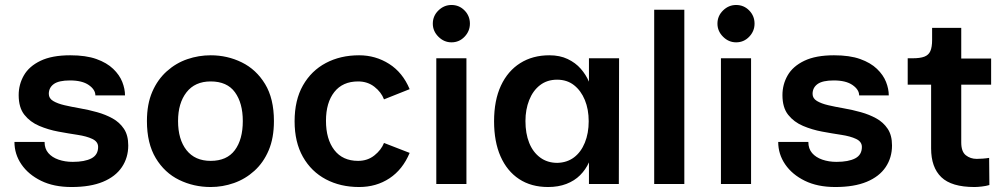

<svg xmlns="http://www.w3.org/2000/svg" viewBox="-20 -739 4033 771"><path d="M267 12Q196 12 145 -13Q94 -38 66 -79Q38 -120 38 -169H159Q159 -142 174 -124.5Q189 -107 215 -98Q241 -89 272 -89Q320 -89 347 -103Q374 -117 374 -149Q374 -170 351 -181Q328 -192 291.5 -197.5Q255 -203 214.5 -210.5Q174 -218 137.5 -233.5Q101 -249 78 -278Q55 -307 55 -357Q55 -400 76 -436.5Q97 -473 143 -495Q189 -517 262 -517Q325 -517 367 -502Q409 -487 434.5 -462.5Q460 -438 471 -410Q482 -382 482 -356H363Q363 -379 336.5 -397.5Q310 -416 261 -416Q216 -416 196 -401.5Q176 -387 176 -362Q176 -344 193.5 -333.5Q211 -323 239 -316.5Q267 -310 301.5 -304Q336 -298 370 -288.5Q404 -279 432 -263.5Q460 -248 477.5 -222Q495 -196 495 -155Q495 -106 469.5 -68Q444 -30 393.5 -9Q343 12 267 12Z M826 12Q758 12 699.5 -16.5Q641 -45 605.5 -104Q570 -163 570 -253Q570 -321 591.5 -370.5Q613 -420 650 -453Q687 -486 732.5 -501.5Q778 -517 826 -517Q893 -517 951 -488.5Q1009 -460 1044.5 -401.5Q1080 -343 1080 -253Q1080 -185 1059 -135.5Q1038 -86 1001.5 -53Q965 -20 919.5 -4Q874 12 826 12ZM826 -93Q891 -93 923 -136Q955 -179 955 -253Q955 -325 923.5 -368.5Q892 -412 826 -412Q763 -412 729 -368.5Q695 -325 695 -253Q695 -179 729 -136Q763 -93 826 -93Z M1625 -381 1522 -340Q1511 -369 1483.5 -390.5Q1456 -412 1418 -412Q1356 -412 1322.5 -369.5Q1289 -327 1289 -254Q1289 -180 1322.5 -136.5Q1356 -93 1418 -93Q1456 -93 1483.5 -115Q1511 -137 1522 -165L1625 -125Q1597 -58 1544 -23Q1491 12 1422 12Q1347 12 1288.5 -19Q1230 -50 1196.5 -109Q1163 -168 1163 -252Q1163 -337 1196.5 -396Q1230 -455 1288.5 -486Q1347 -517 1422 -517Q1488 -517 1542.5 -482.5Q1597 -448 1625 -381Z M1793 -569Q1763 -569 1740.5 -591.5Q1718 -614 1718 -644Q1718 -675 1740.5 -697Q1763 -719 1793 -719Q1824 -719 1845.5 -697Q1867 -675 1867 -644Q1867 -614 1845.5 -591.5Q1824 -569 1793 -569ZM1732 0V-505H1853V0Z M2181 12Q2113 12 2064.5 -20Q2016 -52 1990 -111Q1964 -170 1964 -252Q1964 -336 1991.5 -395Q2019 -454 2069 -485.5Q2119 -517 2186 -517Q2228 -517 2259.5 -502Q2291 -487 2312 -463Q2333 -439 2345 -411V-505H2466L2465 0H2345V-87Q2332 -58 2309.5 -35.5Q2287 -13 2254.5 -0.5Q2222 12 2181 12ZM2218 -85Q2257 -86 2285 -107Q2313 -128 2328.5 -166Q2344 -204 2344 -252Q2344 -300 2328.5 -337.5Q2313 -375 2285 -397Q2257 -419 2217 -419Q2177 -419 2148.5 -397Q2120 -375 2105 -337Q2090 -299 2090 -253Q2090 -203 2105 -165.5Q2120 -128 2149 -106.5Q2178 -85 2218 -85Z M2607 0V-700H2728V0Z M2936 -569Q2906 -569 2883.5 -591.5Q2861 -614 2861 -644Q2861 -675 2883.5 -697Q2906 -719 2936 -719Q2967 -719 2988.5 -697Q3010 -675 3010 -644Q3010 -614 2988.5 -591.5Q2967 -569 2936 -569ZM2875 0V-505H2996V0Z M3334 12Q3263 12 3212 -13Q3161 -38 3133 -79Q3105 -120 3105 -169H3226Q3226 -142 3241 -124.5Q3256 -107 3282 -98Q3308 -89 3339 -89Q3387 -89 3414 -103Q3441 -117 3441 -149Q3441 -170 3418 -181Q3395 -192 3358.5 -197.5Q3322 -203 3281.5 -210.5Q3241 -218 3204.5 -233.5Q3168 -249 3145 -278Q3122 -307 3122 -357Q3122 -400 3143 -436.5Q3164 -473 3210 -495Q3256 -517 3329 -517Q3392 -517 3434 -502Q3476 -487 3501.5 -462.5Q3527 -438 3538 -410Q3549 -382 3549 -356H3430Q3430 -379 3403.5 -397.5Q3377 -416 3328 -416Q3283 -416 3263 -401.5Q3243 -387 3243 -362Q3243 -344 3260.5 -333.5Q3278 -323 3306 -316.5Q3334 -310 3368.5 -304Q3403 -298 3437 -288.5Q3471 -279 3499 -263.5Q3527 -248 3544.5 -222Q3562 -196 3562 -155Q3562 -106 3536.5 -68Q3511 -30 3460.5 -9Q3410 12 3334 12Z M3893 12Q3801 12 3760 -27.5Q3719 -67 3719 -143V-399H3625V-505H3645Q3675 -505 3692 -511.5Q3709 -518 3716 -534Q3723 -550 3723 -578V-627H3840V-504H3960V-399H3840V-167Q3840 -130 3858.5 -115.5Q3877 -101 3902 -101Q3912 -101 3926 -102Q3940 -103 3952 -105L3953 4Q3940 8 3922.5 10Q3905 12 3893 12Z"/></svg>

Font: Inclusive Sans SemiBold
Style: Regular
Weight: 600
Designer: Olivia King
Foundry: Olivia King
Version: Version 2.004